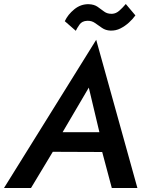

<svg xmlns="http://www.w3.org/2000/svg" viewBox="-48 -940 737 960"><path d="M276 -834Q291 -867 323.5 -893.5Q356 -920 396 -919Q423 -918 440 -906Q457 -894 473 -882Q489 -870 513 -871Q532 -872 548.5 -886.5Q565 -901 581 -920L629 -863Q616 -845 597 -827.5Q578 -810 554.5 -798Q531 -786 504 -787Q480 -788 462 -800.5Q444 -813 427 -825Q410 -837 388 -836Q362 -835 349.5 -817Q337 -799 331 -786ZM511 0 463 -180 216 -181 107 0H-28L433 -741L639 0ZM396 -502 265 -279H449Z"/></svg>

Font: Jost* Medium
Style: Italic
Weight: 500
Italic angle: -10°
Version: Version 3.7